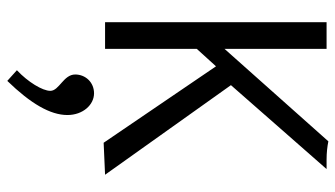

<svg xmlns="http://www.w3.org/2000/svg" viewBox="-222 -447 943 540"><g transform="rotate(90 250.0 -176.5)"><path d="M381 4 471 0 219 -354 455 -623H429C409 -623 392 -625 377 -628L117 -336V-623H42V0H117V-258L166 -312ZM207 275C271 209 303 154 303 106C303 62 274 31 242 31C211 31 189 55 189 84C189 117 235 129 235 154C235 176 210 217 177 248Z"/></g></svg>

Font: Inconsolata Thin
Style: Regular
Weight: 100
Monospace: yes
Designer: Raph Levien, Cyreal, Brenton Simpson
Foundry: Raph Levien, Cyreal, Google
Version: Version 3.100